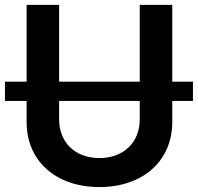

<svg xmlns="http://www.w3.org/2000/svg" viewBox="-24 -747 802 778"><path d="M757.8 -416.2H674V-727.3H542.3V-416.2H215.6V-727.3H83.8V-416.2H-3.9V-338.1H83.8V-252.1C83.8 -95.9 201 11 378.9 11C556.1 11 674 -95.9 674 -252.1V-338.1H757.8ZM215.6 -263.1V-338.1H542.3V-263.1C542.3 -171.9 478.7 -106.5 378.9 -106.5C278.8 -106.5 215.6 -171.9 215.6 -263.1Z"/></svg>

Font: Margiela Sans Semi Bold
Style: Regular
Weight: 600
Designer: Stefan Endress, Andreas Faust
Version: Version 1.100;FEAKit 1.0